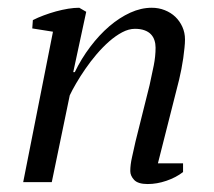

<svg xmlns="http://www.w3.org/2000/svg" viewBox="-20 -460 540 485"><path d="M357.9 -245.1Q363.8 -271.5 368.4 -294.7Q373 -317.9 373 -339.8Q373 -349.6 370.1 -358.4Q367.2 -367.2 361.1 -373.5Q355 -379.9 345 -383.5Q335 -387.2 320.8 -387.2Q305.2 -387.2 288.6 -378.4Q272 -369.6 255.6 -355.2Q239.3 -340.8 223.9 -322.8Q208.5 -304.7 195.6 -285.9Q182.6 -267.1 172.4 -249.5Q162.1 -231.9 156.2 -219.2L110.8 0H38.6L113.8 -379.9L61.5 -388.2L63 -409.2Q75.2 -415.5 90.3 -421.1Q105.5 -426.8 121.3 -431.2Q137.2 -435.5 152.3 -438Q167.5 -440.4 180.2 -440.4L197.8 -430.2L165 -277.8H168.9Q185.5 -312 208 -341.8Q230.5 -371.6 256.1 -393.6Q281.7 -415.5 309.1 -428Q336.4 -440.4 363.3 -440.4Q380.9 -440.4 396.2 -434.3Q411.6 -428.2 422.9 -417.5Q434.1 -406.7 440.7 -392.1Q447.3 -377.4 447.3 -360.4Q447.3 -351.1 446 -338.9Q444.8 -326.7 442.9 -313Q440.9 -299.3 438.2 -285.4Q435.5 -271.5 432.6 -259.3L378.9 -47.4H442.4V-25.4Q424.8 -11.7 400.6 -3.4Q376.5 4.9 353 4.9Q328.6 4.9 318.8 -5.6Q309.1 -16.1 309.1 -27.8Q309.1 -43.9 313.5 -63Q317.9 -82 322.3 -102.5Z"/></svg>

Font: PT Astra Serif
Style: Italic
Weight: 400
Italic angle: -16°
Designer: A.Korolkova, I. Chaeva
Foundry: ParaType Ltd
Version: Version 1.001